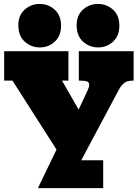

<svg xmlns="http://www.w3.org/2000/svg" viewBox="-20 -788 712 992"><path d="M272 -15.1 44.4 -371.6H1.5V-523.4H333.5V-371.6H300.3L386.2 -221.7L433.6 -323.2Q449.2 -356.9 431.2 -366.7Q421.4 -371.6 387.2 -371.6V-523.4H670.4V-371.6Q651.4 -371.6 638.2 -367.7Q625 -363.8 614.7 -353Q604.5 -342.3 599.6 -334.2Q594.7 -326.2 584.5 -306.6L399.9 40H513.2V184.1H175.8ZM295.4 -655.3Q295.4 -602.5 262.9 -572.8Q230.5 -543 186 -543Q140.6 -543 107.7 -573Q74.7 -603 74.7 -656.7Q74.7 -709 107.4 -738.3Q140.1 -767.6 185.1 -767.6Q230 -767.6 262.7 -738Q295.4 -708.5 295.4 -655.3ZM596.7 -655.3Q596.7 -602.5 564.2 -572.8Q531.7 -543 487.3 -543Q441.9 -543 408.9 -573Q376 -603 376 -656.7Q376 -709 408.7 -738.3Q441.4 -767.6 486.3 -767.6Q531.2 -767.6 564 -738Q596.7 -708.5 596.7 -655.3Z"/></svg>

Font: Bevan
Style: Regular
Weight: 400
Foundry: vernon adams
Version: Version 1.000